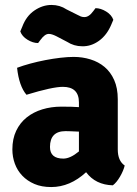

<svg xmlns="http://www.w3.org/2000/svg" viewBox="-20 -741 553 776"><path d="M484 -72Q479 -51 465 -27Q451 -3 436 8Q366 6 328 -45Q263 15 187 15Q148 15 119 2.5Q90 -10 70 -31Q50 -52 40 -79.5Q30 -107 30 -137Q30 -180 45.5 -212.5Q61 -245 88 -266.5Q115 -288 151 -299Q187 -310 228 -310Q251 -310 268.5 -309.5Q286 -309 299 -308V-327Q299 -390 234 -390Q192 -390 87 -358Q57 -393 49 -467Q73 -476 102.5 -484Q132 -492 163 -498Q194 -504 224 -507.5Q254 -511 278 -511Q313 -511 345.5 -501Q378 -491 402.5 -470.5Q427 -450 441.5 -417.5Q456 -385 456 -340V-137Q456 -91 484 -72ZM182 -147Q182 -100 236 -100Q264 -100 299 -129V-209Q279 -210 265.5 -210.5Q252 -211 245 -211Q182 -211 182 -147ZM251 -572 207 -595Q189 -604 177 -604Q161 -604 143 -579L134 -567Q113 -567 91 -580.5Q69 -594 62 -614L70 -633Q86 -676 119 -698.5Q152 -721 188 -721Q222 -721 249 -703L293 -681Q300 -677 306.5 -674.5Q313 -672 320 -672Q339 -671 357 -696L366 -708Q387 -708 409 -694.5Q431 -681 438 -661L430 -642Q412 -599 380 -576Q348 -553 312 -554Q279 -554 251 -572Z"/></svg>

Font: Signika
Style: Bold
Weight: 700
Designer: Anna Giedrys
Foundry: Anna Giedrys
Version: Version 1.001